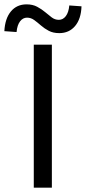

<svg xmlns="http://www.w3.org/2000/svg" viewBox="-65 -861 394 881"><path d="M90 0V-656H173V0ZM207 -709Q179 -709 159 -719.5Q139 -730 123 -744Q107 -758 92 -769Q77 -780 59 -780Q40 -780 27 -763Q14 -746 11 -714L-45 -718Q-42 -776 -15 -808.5Q12 -841 57 -841Q85 -841 105.5 -830Q126 -819 142 -805.5Q158 -792 172.5 -781Q187 -770 205 -770Q224 -770 237 -787Q250 -804 253 -836L309 -832Q307 -774 279.5 -741.5Q252 -709 207 -709Z"/></svg>

Font: Source Sans 3 ExtraLight
Style: Regular
Weight: 400
Version: Version 3.052;hotconv 1.1.0;makeotfexe 2.6.0